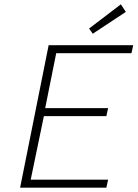

<svg xmlns="http://www.w3.org/2000/svg" viewBox="-20 -868 640 888"><path d="M73 0 205 -659H596L588 -622H240L189 -368H480L472 -331H183L122 -37H480L472 0ZM409 -712 392 -736 539 -848 562 -813Z"/></svg>

Font: Source Code Pro Light
Style: Italic
Weight: 300
Italic angle: -11°
Monospace: yes
Designer: Paul D. Hunt, Teo Tuominen
Foundry: Adobe Systems Incorporated
Version: Version 1.050;PS 1.000;hotconv 16.6.51;makeotf.lib2.5.65220